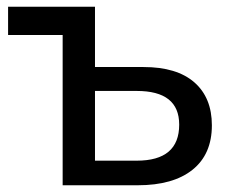

<svg xmlns="http://www.w3.org/2000/svg" viewBox="-20 -550 679 570"><path d="M166 0V-446H4V-530H262V-351H406Q505 -351 557 -305.5Q609 -260 609 -178Q609 -92 551.5 -46Q494 0 389 0ZM262 -73H386Q512 -73 512 -180Q512 -280 386 -280H262Z"/></svg>

Font: Montserrat Medium
Style: Regular
Weight: 500
Designer: Julieta Ulanovsky
Foundry: Julieta Ulanovsky
Version: Version 9.000; ttfautohint (v1.8.4.7-5d5b)